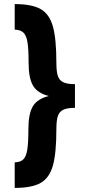

<svg xmlns="http://www.w3.org/2000/svg" viewBox="-20 -820 439 940"><path d="M256 -188Q256 -70 239 -9.5Q222 51 179 75.5Q136 100 52 100V-25Q80 -26 94 -39.5Q108 -53 113.5 -87Q119 -121 119 -187Q119 -262 140.5 -299Q162 -336 219 -350Q163 -364 141.5 -401Q120 -438 120 -513Q120 -580 114.5 -613.5Q109 -647 94.5 -660.5Q80 -674 52 -675V-800Q136 -800 179 -775.5Q222 -751 239 -690.5Q256 -630 256 -512Q256 -469 263.5 -447.5Q271 -426 290.5 -417Q310 -408 347 -408V-292Q310 -292 290.5 -283Q271 -274 263.5 -252.5Q256 -231 256 -188Z"/></svg>

Font: Oak Sans ExtraBold
Style: Regular
Weight: 800
Designer: Erik Kennedy, Walven
Foundry: Erik Kennedy, Walven
Version: Version 1.000